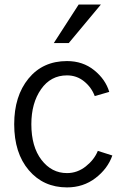

<svg xmlns="http://www.w3.org/2000/svg" viewBox="-20 -814 542 852"><path d="M218.8 -623 329.1 -793.9H427.7L285.2 -623ZM43 -262.7Q43 -387.7 106.4 -465.3Q169.9 -543 277.3 -543Q347.7 -543 397.9 -502.4Q448.2 -461.9 464.8 -406.2L400.4 -387.7Q385.7 -426.8 353 -453.1Q320.3 -479.5 277.3 -479.5Q205.1 -479.5 162.1 -418Q119.1 -356.4 119.1 -262.7Q119.1 -163.1 164.1 -104.5Q209 -45.9 277.3 -45.9Q323.2 -45.9 360.8 -75.7Q398.4 -105.5 414.1 -144.5L478.5 -124Q458 -65.4 403.8 -23.9Q349.6 17.6 277.3 17.6Q172.9 17.6 107.9 -58.6Q43 -134.8 43 -262.7Z"/></svg>

Font: Gothic A1
Style: Regular
Weight: 400
Designer: HanYang I&C Co.,Ltd.
Foundry: HanYang I&C Co.,Ltd.
Version: Version 2.50